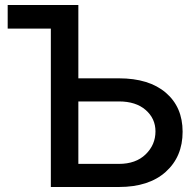

<svg xmlns="http://www.w3.org/2000/svg" viewBox="-20 -747 778 767"><path d="M293 -434.1H455.1Q575.2 -434.1 642.3 -376.7Q709.5 -319.3 709.5 -220.7Q709.5 -121.1 642.1 -60.5Q574.7 0 455.1 0H183.1V-632.8H10.7V-727.1H293ZM293 -341.8V-92.3H455.1Q522.5 -92.3 561.8 -130.4Q601.1 -168.5 601.1 -222.2Q601.1 -273.4 562 -307.6Q522.9 -341.8 455.1 -341.8Z"/></svg>

Font: Karasuma Gothic
Style: Regular
Weight: 500
Designer: Rasmus Andersson / Ryoko Nishizuka
Foundry: Genbu
Version: Version 1.00